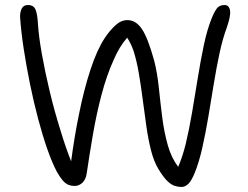

<svg xmlns="http://www.w3.org/2000/svg" viewBox="-20 -732 988 764"><path d="M702 12Q689 12 675 7.5Q661 3 645.5 -12Q630 -27 610 -60Q592 -90 581 -133.5Q570 -177 562.5 -229Q555 -281 548 -335.5Q541 -390 532.5 -440Q524 -490 511 -531Q500 -561 486 -582Q455 -547 432 -493Q404 -431 384 -355Q364 -279 350 -198Q336 -117 325 -42Q322 -19 308.5 -5.5Q295 8 276 8Q264 8 252.5 3.5Q241 -1 230 -13.5Q219 -26 206 -49Q187 -85 168 -139.5Q149 -194 131.5 -260Q114 -326 99.5 -397Q85 -468 74.5 -536.5Q64 -605 60 -663Q59 -682 66 -697Q73 -712 91 -712Q114 -712 121.5 -693.5Q129 -675 131 -637Q134 -588 146.5 -517.5Q159 -447 178 -367.5Q197 -288 222 -209Q241 -146 263 -90Q276 -188 294 -276Q314 -376 340 -455Q366 -534 397 -581Q417 -611 439.5 -631.5Q462 -652 487 -652Q521 -652 545 -616Q569 -580 594 -489Q606 -441 612 -383Q618 -325 625.5 -265.5Q633 -206 648 -153Q662 -104 689 -68Q706 -107 719 -159Q733 -218 744.5 -285.5Q756 -353 767 -421.5Q778 -490 791 -552Q804 -614 823 -661Q837 -694 847 -703Q857 -712 874 -712Q883 -712 888.5 -706Q894 -700 895.5 -689Q897 -678 893.5 -661Q890 -644 882 -621Q866 -578 853.5 -520Q841 -462 830.5 -397Q820 -332 809 -267Q798 -202 785 -144Q772 -86 754 -42Q741 -11 728.5 0.5Q716 12 702 12Z"/></svg>

Font: Shantell Sans Light Light
Style: Regular
Weight: 300
Version: Version 1.008;[ac192a2d6]